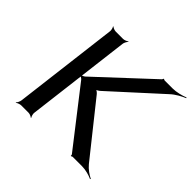

<svg xmlns="http://www.w3.org/2000/svg" viewBox="-167 -848 1047 1047"><g transform="rotate(45 356.5 -324.5)"><path d="M592 -34 352 -335C347 -341 335 -351 328 -351V-347C334 -347 349 -356 356 -363L633 -615C655 -636 692 -656 713 -664L711 -668C690 -659 652 -649 623 -649H562C559 -649 554 -651 554 -653L550 -651C550 -650 548 -644 546 -643L240 -358C233 -352 220 -347 213 -347L212 -343C219 -343 231 -337 236 -331L488 -7C490 -5 490 1 490 3L493 4C494 2 499 0 502 0H573C601 0 636 10 654 19L656 15C638 7 609 -13 592 -34ZM183 -20 258 -629C259 -638 267 -653 273 -658L271 -660C265 -655 250 -649 241 -649H184C175 -649 160 -655 156 -660L154 -658C158 -653 162 -638 161 -629L86 -20C85 -11 78 4 72 9L74 11C79 6 95 0 104 0H161C170 0 184 6 189 11L191 9C187 4 182 -11 183 -20Z"/></g></svg>

Font: Gamestation Storm Oblique 
Style: Italic
Weight: 400
Designer: Jonas Hecksher
Foundry: Jonas Hecksher, Playtypeª, e-types AS
Version: Version 1.003